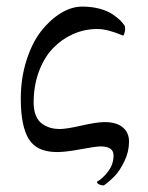

<svg xmlns="http://www.w3.org/2000/svg" viewBox="-20 -458 449 582"><path d="M43 -159.2Q43 -220.7 60.1 -274.4Q77.1 -328.1 104.2 -363Q131.3 -397.9 164.1 -418Q196.8 -438 229 -438Q258.3 -438 282.5 -431.4Q306.6 -424.8 321.8 -414.3Q336.9 -403.8 345 -395.8Q353 -387.7 357.9 -379.9Q360.4 -374 358.4 -362.8Q356.4 -351.6 353 -350.1Q306.2 -370.1 274.9 -370.1Q236.8 -370.1 202.4 -355Q168 -339.8 141.1 -312.3Q114.3 -284.7 98.1 -241.7Q82 -198.7 82 -147Q82 -123 89.4 -106.4Q96.7 -89.8 109.1 -81.8Q121.6 -73.7 134 -70.3Q146.5 -66.9 161.1 -66.9Q181.2 -66.9 227.3 -77.4Q273.4 -87.9 296.9 -87.9Q333 -87.9 352.1 -72Q371.1 -56.2 371.1 -28.8Q371.1 2.4 356.9 31.2Q342.8 60.1 327.6 75.7Q312.5 91.3 294.9 104Q291.5 104 287.4 103.3Q283.2 102.5 278.6 99.9Q273.9 97.2 273.9 92.8Q291.5 83.5 307.9 61.5Q324.2 39.6 324.2 13.2Q324.2 -14.2 285.2 -14.2Q270 -14.2 224.9 -5.6Q179.7 2.9 152.8 2.9Q91.3 2.9 67.1 -36.6Q43 -76.2 43 -159.2Z"/></svg>

Font: Crimson
Style: Roman
Weight: 400
Version: Version 0.8